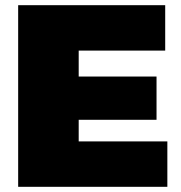

<svg xmlns="http://www.w3.org/2000/svg" viewBox="-20 -720 698 740"><path d="M50 0V-700H616.7V-525H283.3V-425H583.3V-258.3H283.3V-175H625V0Z"/></svg>

Font: BoonTook
Style: Regular
Weight: 400
Designer: Sungsit Sawaiwan
Foundry: FontUni
Version: Version 3.0